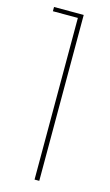

<svg xmlns="http://www.w3.org/2000/svg" viewBox="-112 -746 449 787"><g transform="rotate(15 113.0 -352.0)"><path d="M121 0V-686H15V-704H141V0Z"/></g></svg>

Font: Poppins Devanagari Thin
Style: Regular
Weight: 100
Designer: Ninad Kale (Devanagari), Jonny Pinhorn (Latin)
Foundry: Indian Type Foundry
Version: 4.005